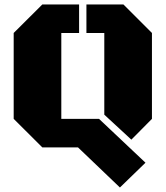

<svg xmlns="http://www.w3.org/2000/svg" viewBox="-20 -668 751 870"><path d="M523.4 181.6 333.5 0H171.9L42 -129.4V-518.6L171.9 -647.9H338.4V-518.6H257.8V-129.4H428.7L639.2 69.3ZM575.2 -35.2 452.6 -148.4V-518.6H371.6V-647.9H539.1L668.5 -518.6V-129.4Z"/></svg>

Font: Black Ops One
Style: Regular
Weight: 400
Designer: James Grieshaber, Eben Sorkin
Foundry: Sorkin Type Co.
Version: Version 1.004; ttfautohint (v1.8.4.7-5d5b)